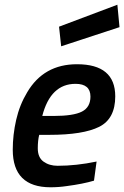

<svg xmlns="http://www.w3.org/2000/svg" viewBox="-20 -782 526 813"><path d="M194 11Q34 11 34 -148Q34 -211 48.5 -274.5Q63 -338 95 -391Q165 -510 306 -510Q468 -510 468 -374Q468 -279 400 -245Q332 -211 189 -211H146Q140 -187 140 -154Q140 -115 164.5 -97.5Q189 -80 224 -80Q303 -80 389 -98L378 -17Q331 -3 262 6Q229 11 194 11ZM207 -291Q291 -291 327 -309.5Q363 -328 363 -373Q363 -427 300 -427Q194 -427 159 -291ZM239 -586 230 -669 477 -762 486 -667Z"/></svg>

Font: Storia Sans SemiBold
Style: Italic
Weight: 600
Italic angle: -13°
Designer: Campivisivi
Foundry: Accademia di Belle Arti di Urbino and students of MA course of Visual design
Version: Version 60.001;May 25, 2020;FontCreator 12.0.0.2522 64-bit